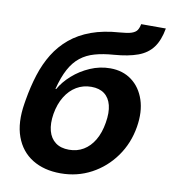

<svg xmlns="http://www.w3.org/2000/svg" viewBox="-83 -799 784 882"><g transform="rotate(10 309.5 -358.5)"><path d="M258 11.7Q180.8 11.7 126.2 -22Q71.6 -55.7 48.1 -120.1Q24.6 -184.5 39.8 -276.3L42.5 -292.7Q53.2 -356.3 70.9 -412Q88.6 -467.6 116.6 -513Q144.7 -558.4 185.5 -592.4Q226.3 -626.5 282.7 -647.1Q339.2 -667.7 414.1 -672.9Q449.9 -675.4 468.2 -681.5Q486.5 -687.7 493.9 -698.8Q501.2 -710 504.4 -727.5H619.5Q609.7 -671.5 584.9 -638Q560.1 -604.5 516.3 -588.5Q472.5 -572.4 405.6 -567.2Q355.5 -563.6 317.5 -552.8Q279.5 -542.1 251.4 -519.9Q223.3 -497.8 203 -460.5Q182.7 -423.2 168.2 -366.2H171.7Q191.4 -401.4 226.6 -432.6Q261.8 -463.9 307 -483.5Q352.2 -503.1 400.8 -503.1Q459.1 -503.1 500.7 -472.1Q542.3 -441.1 560.7 -386.2Q579.1 -331.3 567.2 -259.2Q554.2 -181 510.5 -119.8Q466.7 -58.5 401.4 -23.4Q336 11.7 258 11.7ZM277.5 -101.8Q315.3 -101.8 345 -119.6Q374.8 -137.4 394.9 -171.3Q415 -205.3 422.9 -253.5Q431.1 -301.6 422.6 -335.3Q414.1 -368.9 390.6 -386.6Q367.2 -404.3 329.6 -404.3Q291.6 -404.3 260.5 -385.9Q229.4 -367.4 208.4 -333Q187.3 -298.7 179.3 -251.5Q171.9 -205.9 180.9 -172.2Q189.9 -138.6 214.4 -120.2Q238.8 -101.8 277.5 -101.8Z"/></g></svg>

Font: Inter
Style: Italic
Weight: 400
Italic angle: -9.3988°
Designer: Rasmus Andersson
Foundry: rsms
Version: Version 4.001;git-66647c0bb